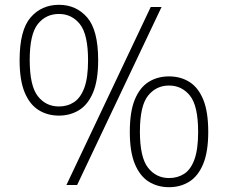

<svg xmlns="http://www.w3.org/2000/svg" viewBox="-20 -769 948 798"><path d="M225 -288.5Q177.5 -288.5 140.5 -311.5Q103.5 -334.5 82.5 -385Q61.5 -435.5 61.5 -519Q61.5 -643.5 107 -696.2Q152.5 -749 225 -749Q297 -749 342.5 -696.2Q388 -643.5 388 -519Q388 -435.5 367 -385Q346 -334.5 309 -311.5Q272 -288.5 225 -288.5ZM256 0 606.5 -740H651.5L300.5 0ZM225 -326.5Q260.5 -326.5 287.8 -344.5Q315 -362.5 330.5 -404.2Q346 -446 346 -518Q346 -626 312.2 -668.5Q278.5 -711 225 -711Q170.5 -711 137 -668.8Q103.5 -626.5 103.5 -520Q103.5 -412.5 137 -369.5Q170.5 -326.5 225 -326.5ZM682.5 9Q635 9 598.2 -14Q561.5 -37 540.5 -87.5Q519.5 -138 519.5 -221Q519.5 -304.5 540.2 -355Q561 -405.5 597.8 -428.5Q634.5 -451.5 682.5 -451.5Q730.5 -451.5 767.2 -428.5Q804 -405.5 824.8 -355Q845.5 -304.5 845.5 -221Q845.5 -138 824.5 -87.5Q803.5 -37 766.8 -14Q730 9 682.5 9ZM682.5 -29Q718.5 -29 745.8 -46.8Q773 -64.5 788.2 -106.5Q803.5 -148.5 803.5 -220.5Q803.5 -328.5 769.8 -371Q736 -413.5 682.5 -413.5Q629 -413.5 595.2 -371.2Q561.5 -329 561.5 -222Q561.5 -115 595.2 -72Q629 -29 682.5 -29Z"/></svg>

Font: Encode Sans SemiExpanded SemiExpanded ExtraLight
Style: Regular
Weight: 200
Width: 6
Designer: Multiple Designers
Foundry: Impallari Type
Version: Version 3.000; ttfautohint (v1.8.3) -l 8 -r 50 -G 200 -x 14 